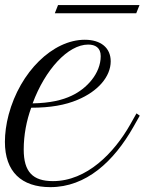

<svg xmlns="http://www.w3.org/2000/svg" viewBox="-37 -749 586 778"><path d="M167 9.3C311.5 9.3 423.8 -93.8 503.9 -235.4L529.3 -280.3L516.1 -289.6L490.7 -244.6C425.8 -129.9 314.9 -15.1 177.7 -15.1C95.7 -15.1 59.1 -52.7 59.1 -143.1C59.1 -201.7 70.3 -259.8 89.4 -312.5C167 -312.5 227.5 -323.2 277.8 -344.7C359.9 -378.9 411.6 -438.5 411.6 -500.5C411.6 -555.2 371.6 -587.9 306.6 -587.9C177.2 -587.9 44.4 -458.5 -2 -284.2C-12.2 -245.6 -17.1 -207.5 -17.1 -174.3C-17.1 -53.2 49.8 9.3 167 9.3ZM320.3 -568.4C348.6 -568.4 371.1 -556.2 371.1 -521.5C371.1 -450.7 313.5 -389.2 253.4 -361.3C215.8 -343.3 166.5 -331.5 95.2 -330.1C145.5 -466.3 238.3 -568.4 320.3 -568.4ZM185.1 -695.3H515.1L528.3 -728.5H198.2Z"/></svg>

Font: Petit Formal Script
Style: Regular
Weight: 400
Designer: Pablo Impallari, Brenda Gallo, Rodrigo Fuenzalida
Foundry: Pablo Impallari, Brenda Gallo, Rodrigo Fuenzalida
Version: Version 1.001